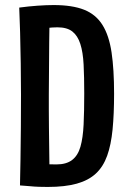

<svg xmlns="http://www.w3.org/2000/svg" viewBox="-20 -728 510 759"><path d="M169 11Q154 11 135.5 10.5Q117 10 97.5 8Q78 6 59 5L111 -86Q127 -83 143.5 -81Q160 -79 176 -78.5Q192 -78 203 -78Q242 -78 265 -95.5Q288 -113 298 -148Q308 -183 310.5 -235.5Q313 -288 313 -359Q313 -424 310.5 -473Q308 -522 297.5 -554.5Q287 -587 266 -603.5Q245 -620 207 -620Q188 -620 162 -617Q136 -614 108 -608L56 -698Q93 -703 128.5 -705.5Q164 -708 192 -708Q266 -708 312.5 -689.5Q359 -671 385 -629.5Q411 -588 421 -521Q431 -454 431 -357Q431 -277 425 -216Q419 -155 403.5 -112Q388 -69 359 -42Q330 -15 283.5 -2Q237 11 169 11ZM59 5Q60 -36 61 -97Q62 -158 62.5 -226Q63 -294 63 -355Q63 -413 62 -477Q61 -541 59.5 -599.5Q58 -658 56 -698L176 -691Q176 -662 175.5 -629Q175 -596 174.5 -560.5Q174 -525 174 -489.5Q174 -454 173.5 -419.5Q173 -385 173 -354Q173 -329 173 -295Q173 -261 173.5 -222Q174 -183 174.5 -143Q175 -103 175.5 -65.5Q176 -28 177 4Z"/></svg>

Font: Truculenta
Style: Bold
Weight: 700
Designer: Ivan Castro, Eva Sanz & Omnibus-Type Team
Foundry: Omnibus-Type
Version: Version 1.002